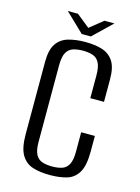

<svg xmlns="http://www.w3.org/2000/svg" viewBox="-111 -776 622 852"><g transform="rotate(15 199.5 -350.0)"><path d="M202.7 12Q159.4 12 125.9 1.8Q92.3 -8.3 72.9 -39.8Q53.5 -71.2 53.5 -135.3V-467.8Q53.5 -523.5 72.9 -551.6Q92.3 -579.7 126.6 -589.5Q160.8 -599.3 204.1 -599.3Q248.5 -599.3 281.4 -589.1Q314.3 -579 333.2 -550.9Q352.1 -522.8 352.1 -467.8V-364H289.2V-468.7Q289.2 -508.5 278.3 -527.8Q267.4 -547.1 247.9 -553.2Q228.4 -559.3 203.4 -559.3Q178.5 -559.3 159 -553.2Q139.4 -547.1 128.5 -527.8Q117.6 -508.5 117.6 -468.7V-117.8Q117.6 -78.3 128.5 -58.9Q139.4 -39.4 159 -33.4Q178.5 -27.3 203.4 -27.3Q229.1 -27.3 248.2 -33.4Q267.4 -39.4 278.3 -58.9Q289.2 -78.3 289.2 -117.8V-207.4H352.1V-135.5Q352.1 -70.5 333.2 -39Q314.3 -7.6 281 2.2Q247.7 12 202.7 12ZM178.8 -629.2 92.7 -711.8H139.2L199.7 -663.1L260.9 -712.2H306.8L220.5 -629.2Z"/></g></svg>

Font: Alumni Sans SC Thin
Style: Regular
Weight: 100
Designer: Robert E. Leuschke
Foundry: Robert E. Leuschke
Version: Version 1.018